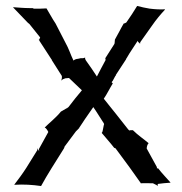

<svg xmlns="http://www.w3.org/2000/svg" viewBox="-20 -610 606 640"><path d="M24 -585C39 -569 57 -551 73 -534L78 -530L114 -485C113 -484 112 -482 112 -480C112 -480 110 -477 109 -477C110 -476 112 -475 112 -473L151 -413L152 -412L153 -409L186 -357C187 -353 186 -345 184 -342H185C187 -345 194 -348 198 -349L210 -350C224 -336 240 -322 253 -309C238 -291 223 -273 209 -254L207 -252C205 -252 205 -249 202 -249L183 -238C167 -218 144 -200 129 -185C133 -184 139 -175 141 -170L109 -112C110 -111 110 -108 111 -107C110 -108 109 -109 107 -110C106 -112 105 -114 104 -115H103C104 -113 105 -111 104 -109L68 -51C56 -32 41 -12 28 5V6C58 4 89 6 116 10H117C127 -8 139 -29 151 -48L193 -115L194 -118C195 -118 195 -120 195 -121C207 -137 221 -156 233 -172L241 -180C241 -181 243 -182 243 -182H244C243 -182 244 -184 244 -184L254 -199C266 -218 279 -235 291 -253C303 -236 314 -217 326 -199L327 -196L326 -193L322 -173C322 -171 320 -168 319 -167C332 -151 347 -135 360 -118C360 -117 364 -116 365 -116C366 -115 366 -113 367 -113L412 -52C424 -36 437 -16 449 0V1C462 0 477 1 490 1L500 6C502 6 504 9 504 10H505C505 7 505 5 507 3C520 1 534 0 548 -1V-2C535 -17 520 -32 507 -49H503V-53L469 -115C469 -121 472 -130 475 -132V-133C460 -146 440 -159 423 -176H417C416 -176 413 -176 411 -175L407 -179L366 -231C353 -248 338 -265 326 -281C337 -297 346 -316 356 -332L352 -336C353 -337 355 -340 356 -341L364 -356L366 -358V-360L400 -412L401 -415L402 -416C413 -436 428 -456 439 -474C439 -470 445 -467 447 -464C447 -466 447 -469 448 -470L487 -525C500 -544 516 -563 530 -578V-579C515 -578 496 -579 481 -581H480C466 -583 450 -587 438 -590H437C427 -573 413 -552 401 -535C399 -534 394 -531 393 -532L392 -531C383 -516 373 -495 363 -478L362 -466C362 -465 361 -463 361 -463C351 -448 341 -431 331 -416L332 -410C322 -392 312 -372 303 -355C292 -372 279 -391 266 -409L265 -411C264 -412 263 -417 264 -418H263C262 -417 258 -416 256 -416H249L240 -414C235 -414 227 -411 225 -408C216 -426 209 -449 198 -468L165 -532C154 -548 145 -566 135 -582C122 -581 106 -581 93 -581L91 -582C90 -582 89 -583 89 -583H78C60 -583 40 -585 24 -586Z"/></svg>

Font: Charger Mayhem
Style: Regular
Weight: 400
Designer: Jasper
Foundry: Cannot Into Space Fonts
Version: Version 0.98